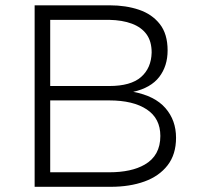

<svg xmlns="http://www.w3.org/2000/svg" viewBox="-20 -720 761 740"><path d="M406.5 0H113.5V-699.5H403.5Q465 -699.5 515.5 -682.5Q566 -665.5 596 -627.2Q626 -589 626 -525.5Q626 -465.5 593.8 -423.5Q561.5 -381.5 493.5 -366Q576.5 -350.5 617.5 -303.5Q658.5 -256.5 658.5 -189Q658.5 -125 626 -83Q593.5 -41 536.8 -20.5Q480 0 406.5 0ZM401 -56Q486.5 -56 537.5 -85.5Q598 -120 598 -196Q598 -263.5 545.8 -298.2Q493.5 -333 401 -333H173.5V-56ZM401 -388.5Q484 -388.5 523.5 -423Q563 -457.5 564.5 -517.5Q564.5 -560.5 544.8 -587.8Q525 -615 488.2 -628.8Q451.5 -642.5 401 -643.5H173.5V-388.5Z"/></svg>

Font: Argentum Novus Light
Style: Regular
Weight: 300
Designer: Julieta Ulanovsky (font) & Cristiano Sobral (main changes)
Foundry: Julieta Ulanovsky (font) & Cristiano Sobral (main changes)
Version: Version 3.00;November 27, 2020;FontCreator 13.0.0.2655 64-bi